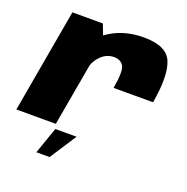

<svg xmlns="http://www.w3.org/2000/svg" viewBox="-151 -725 1002 1031"><g transform="rotate(20 350.5 -209.5)"><path d="M437.5 -287.5H663Q690.5 -445.5 660.2 -521.8Q630 -598 498.5 -598Q380 -598 294.5 -537.5Q209 -477 193 -386.5L271 -340Q278.5 -381 310.2 -412.5Q342 -444 384.5 -444Q421 -444 438.2 -417.5Q455.5 -391 437.5 -287.5ZM-13.5 0H212L300.5 -500.5L265 -593H91ZM166 179H241.5L340.5 27H219Z"/></g></svg>

Font: Anybody Black
Style: Italic
Weight: 900
Italic angle: -10°
Designer: Tyler Finck
Foundry: Etcetera Type Company
Version: Version 1.113;gftools[0.9.25]